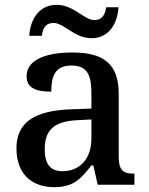

<svg xmlns="http://www.w3.org/2000/svg" viewBox="-20 -764 615 794"><path d="M359 -606C430 -606 466 -666 470 -734H419C415 -707 405 -681 370 -681C328 -681 285 -744 214 -744C142 -744 105 -684 101 -616H153C157 -643 165 -669 202 -669C245 -669 287 -606 359 -606ZM204 10C285 10 315 -25 358 -80H366L384 0H536V-46H532C487 -46 471 -62 471 -117V-375C471 -501 407 -547 279 -547C175 -547 90 -519 90 -449C90 -402 125 -385 192 -385C192 -447 207 -493 275 -493C348 -493 358 -444 358 -373V-315L275 -312C123 -307 48 -258 48 -151C48 -41 115 10 204 10ZM238 -56C188 -56 165 -86 165 -146C165 -222 198 -262 300 -267L358 -270V-191C358 -108 311 -56 238 -56Z"/></svg>

Font: Noto Serif Oriya Medium
Style: Regular
Weight: 500
Designer: David Williams
Foundry: Google LLC, David Williams
Version: Version 1.051